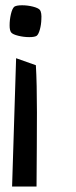

<svg xmlns="http://www.w3.org/2000/svg" viewBox="-20 -554 285 721"><path d="M89.8 -414.6Q69.3 -414.6 48.6 -419.7Q27.8 -424.8 22 -432.1Q16.1 -439.5 16.1 -458.5Q16.1 -480 21 -501Q25.9 -522 33.7 -528.8Q42 -534.2 63 -534.2Q83.5 -534.2 103.8 -529.1Q124 -523.9 129.9 -516.6Q133.3 -512.2 134.8 -502.7Q136.2 -493.2 135.3 -481.4Q134.8 -461.9 129.9 -443.8Q125 -425.8 118.2 -419.9Q110.8 -414.6 89.8 -414.6ZM118.7 -132.3 118.2 -0.5Q117.2 95.2 117.2 146.5H25.4L40.5 -335.4L114.7 -309.1Q118.7 -240.7 118.7 -132.3Z"/></svg>

Font: Vesper Libre
Style: Regular
Weight: 400
Designer: Robert Keller & Kimya Gandhi
Foundry: Mota Italic
Version: Version 1.058